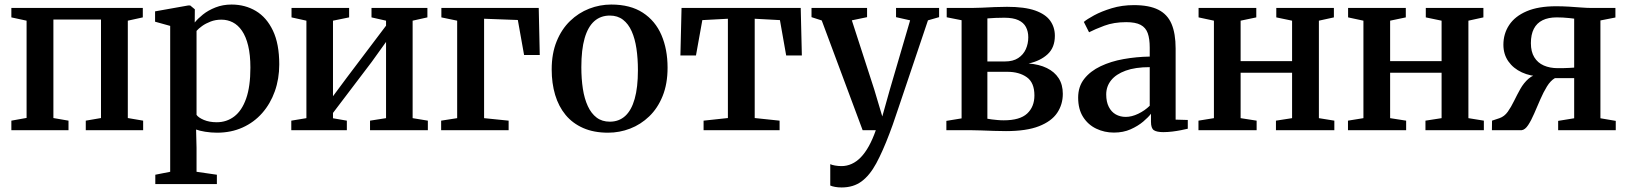

<svg xmlns="http://www.w3.org/2000/svg" viewBox="-20 -573 7160 845"><path d="M30 0V-42L97 -54V-482L30 -496.5V-538H608.5V-496.5L542.5 -482V-53.5L610 -42V0H357.5V-42L424.5 -53.5V-487H215V-53.5L281.5 -42V0Z M663.5 237V196L729 183V-459L662.5 -477.5V-523L808.5 -549H817L837.5 -532L837 -474Q850 -490.5 873 -509Q896 -527.5 928.2 -540.2Q960.5 -553 999 -553Q1058.5 -553 1106 -524.8Q1153.5 -496.5 1181.2 -438.2Q1209 -380 1209 -289.5Q1209 -226 1189.5 -171.2Q1170 -116.5 1134 -75.5Q1098 -34.5 1047.5 -11.8Q997 11 935 11Q909 11 883 6.8Q857 2.5 843 -3L845 78V183L934.5 196V237ZM934 -35Q977.5 -35 1011 -60.5Q1044.5 -86 1063.2 -139Q1082 -192 1082 -275Q1082 -331.5 1072.2 -371.8Q1062.5 -412 1045 -437.5Q1027.5 -463 1004.2 -474.8Q981 -486.5 954.5 -486.5Q928.5 -486.5 907 -478.2Q885.5 -470 869.5 -458.5Q853.5 -447 845 -437V-67.5Q853 -55.5 877.2 -45.2Q901.5 -35 934 -35Z M1262 0V-42L1328.5 -53V-482L1263 -496.5V-538H1516.5V-496.5L1445.5 -482V-149.5L1506 -231L1679 -460V-482L1615 -496.5V-538H1861V-496.5L1796 -482V-53L1863 -42V0H1608.5V-42L1679 -53V-388.5L1615.5 -300L1445.5 -76V-52.5L1506.5 -42V0Z M1921.5 0V-42L1992 -53V-482L1922.5 -496.5V-538H2351L2355.5 -331H2286.5L2259 -485L2110.5 -490.5V-53L2218.5 -42V0Z M2408 -267.5Q2408 -337.5 2429.8 -391Q2451.5 -444.5 2488.8 -480.5Q2526 -516.5 2573 -534.8Q2620 -553 2670 -553Q2754 -553 2809 -517.2Q2864 -481.5 2891 -418.8Q2918 -356 2918 -275Q2918 -204 2896.2 -150.2Q2874.5 -96.5 2837.2 -60.8Q2800 -25 2753.2 -7Q2706.5 11 2656 11Q2593.5 11 2546.8 -9.5Q2500 -30 2469.2 -67.2Q2438.5 -104.5 2423.2 -155.5Q2408 -206.5 2408 -267.5ZM2664 -37.5Q2704 -37.5 2731.5 -62.5Q2759 -87.5 2773.2 -137.8Q2787.5 -188 2787.5 -264Q2787.5 -315.5 2781 -359.2Q2774.5 -403 2760 -435.5Q2745.5 -468 2721.8 -486.2Q2698 -504.5 2664 -504.5Q2623.5 -504.5 2595.5 -479.8Q2567.5 -455 2553 -404.8Q2538.5 -354.5 2538.5 -277.5Q2538.5 -226 2545.2 -182.2Q2552 -138.5 2567 -106Q2582 -73.5 2605.8 -55.5Q2629.5 -37.5 2664 -37.5Z M3076.5 0V-42L3183.5 -53.5V-490.5L3071 -484.5L3043 -329H2974.5L2979.5 -538H3504L3509 -329H3440L3412.5 -484.5L3301.5 -490.5V-53.5L3411 -42V0Z M3684 252Q3668 252 3654.8 249.5Q3641.5 247 3634 243.5V149.5Q3641 153 3655 155.5Q3669 158 3683.5 158Q3707 158 3728.5 148.2Q3750 138.5 3768.8 119Q3787.5 99.5 3804 69.8Q3820.5 40 3834.5 0H3776.5L3596.5 -483L3551.5 -497.5V-538H3796V-497.5L3729 -483.5L3827.5 -179.5L3863 -60.5L3896 -178L3985.5 -483.5L3923.5 -497.5V-538H4113V-497.5L4064 -483.5Q4038.5 -408 4015 -338Q3991.5 -268 3971.2 -208Q3951 -148 3935.2 -101.2Q3919.5 -54.5 3909 -24.2Q3898.5 6 3894.5 15Q3865 93 3836.5 145.8Q3808 198.5 3772 225.2Q3736 252 3684 252Z M4407.5 4Q4382.5 4 4353.5 3Q4324.5 2 4297.5 1Q4270.5 0 4252 0H4145V-41L4212 -52V-484L4146.5 -497V-538H4257.5Q4276 -538 4302.2 -539.2Q4328.5 -540.5 4357.5 -541.8Q4386.5 -543 4412 -543Q4489.5 -543 4535.5 -526.8Q4581.5 -510.5 4602 -481.8Q4622.5 -453 4622.5 -415.5Q4622.5 -364 4590.8 -334.5Q4559 -305 4507 -293.5Q4553.5 -290 4587.2 -273.5Q4621 -257 4639.2 -228.8Q4657.5 -200.5 4657.5 -160Q4657.5 -113 4632.5 -76Q4607.5 -39 4552.5 -17.5Q4497.5 4 4407.5 4ZM4397.5 -43.5Q4468.5 -43.5 4500.5 -73.2Q4532.5 -103 4532.5 -153Q4532.5 -209.5 4499 -233.2Q4465.5 -257 4413 -257H4325.5V-50.5Q4333 -49 4344.2 -47.5Q4355.5 -46 4369.5 -44.8Q4383.5 -43.5 4397.5 -43.5ZM4325.5 -302.5H4402.5Q4438.5 -302.5 4461.2 -317.5Q4484 -332.5 4494.8 -356.8Q4505.5 -381 4505.5 -409Q4505.5 -434.5 4495.2 -454Q4485 -473.5 4462 -484.2Q4439 -495 4400 -495Q4380.5 -495 4361.2 -494.2Q4342 -493.5 4325.5 -492Z M4882.5 10.5Q4840.5 10.5 4804.5 -6.8Q4768.5 -24 4746.8 -58.2Q4725 -92.5 4725 -143.5Q4725 -192 4751.8 -226Q4778.5 -260 4823.8 -281.5Q4869 -303 4925 -313Q4981 -323 5040 -324V-363.5Q5040 -402.5 5031.2 -427Q5022.5 -451.5 5000 -463.5Q4977.5 -475.5 4936.5 -475.5Q4882 -475.5 4840 -459.8Q4798 -444 4773 -431L4750 -476.5Q4763 -488 4795.2 -505.5Q4827.5 -523 4872.8 -536.8Q4918 -550.5 4970.5 -550.5Q5037.5 -550.5 5077.8 -530.2Q5118 -510 5136 -467.8Q5154 -425.5 5154 -359.5V-46.5L5207.5 -45V-6.5Q5196.5 -4 5178.2 -0.2Q5160 3.5 5139.5 6Q5119 8.5 5100 8.5Q5071 8.5 5058.2 0Q5045.5 -8.5 5045.5 -37V-72.5Q5034.5 -57.5 5011.5 -38Q4988.5 -18.5 4956 -4Q4923.5 10.5 4882.5 10.5ZM4934.5 -58.5Q4960.5 -58.5 4989.2 -72.2Q5018 -86 5040 -107.5V-277.5Q4976.5 -277.5 4934 -262Q4891.5 -246.5 4870 -219.5Q4848.5 -192.5 4848.5 -157.5Q4848.5 -125 4859.8 -102.8Q4871 -80.5 4890.5 -69.5Q4910 -58.5 4934.5 -58.5Z M5254.5 0V-42L5322.5 -53V-482L5255 -496.5V-538H5509V-496.5L5440 -482V-304H5666.5V-482L5597 -496.5V-538H5850.5V-496.5L5784.5 -482V-53L5852.5 -42V0H5595.5V-42L5666.5 -53V-253H5440V-53L5510.5 -42V0Z M5912.5 0V-42L5980.5 -53V-482L5913 -496.5V-538H6167V-496.5L6098 -482V-304H6324.5V-482L6255 -496.5V-538H6508.5V-496.5L6442.5 -482V-53L6510.5 -42V0H6253.5V-42L6324.5 -53V-253H6098V-53L6168.5 -42V0Z M6546 0 6546.5 -42 6579.5 -53Q6601 -60.5 6615.8 -81.2Q6630.5 -102 6643.5 -128.8Q6656.5 -155.5 6671.2 -181.8Q6686 -208 6707 -226.5Q6728 -245 6760 -249L6763.5 -236.5Q6715.5 -237 6677.8 -254.5Q6640 -272 6618.2 -303.2Q6596.5 -334.5 6596.5 -376Q6596.5 -424.5 6622 -463Q6647.5 -501.5 6699 -523.5Q6750.5 -545.5 6828.5 -545.5Q6856 -545.5 6884.5 -543.8Q6913 -542 6939 -540Q6965 -538 6984 -538H7089.5V-496L7023.5 -483V-52.5L7091 -41V0H6837.5V-41L6908 -52.5V-229H6823Q6804 -218 6788.2 -192.5Q6772.5 -167 6758.8 -135.2Q6745 -103.5 6732 -73.2Q6719 -43 6705.5 -22.5Q6692 -2 6677 0ZM6836 -273Q6847 -273 6860.8 -273.2Q6874.5 -273.5 6887.5 -274.2Q6900.5 -275 6908 -275.5V-491Q6899.5 -492 6886.2 -493.5Q6873 -495 6858.2 -495.8Q6843.5 -496.5 6831 -496.5Q6794.5 -496.5 6769 -484Q6743.5 -471.5 6730.5 -446.2Q6717.5 -421 6717.5 -383Q6717.5 -345.5 6732.5 -321Q6747.5 -296.5 6774.2 -284.8Q6801 -273 6836 -273Z"/></svg>

Font: Merriweather 60pt SemiBold
Style: Regular
Weight: 600
Version: Version 2.100